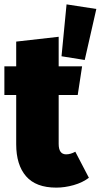

<svg xmlns="http://www.w3.org/2000/svg" viewBox="-24 -837 460 877"><path d="M416 -796 363 -563 257 -580 280 -817ZM320 -144 382 -25Q353 -3 312.5 8.5Q272 20 233 20Q140 20 95 -32Q50 -84 50 -178V-403H-4V-534H50V-647L244 -669V-534H351L331 -403H244V-180Q244 -132 278 -132Q298 -132 320 -144Z"/></svg>

Font: Fira Sans Condensed Black
Style: Regular
Weight: 900
Width: 3
Designer: Carrois Corporate & Edenspiekermann AG
Foundry: Carrois Corporate GbR & Edenspiekermann AG
Version: Version 4.203